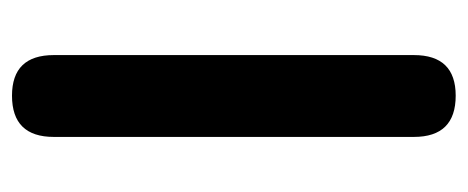

<svg xmlns="http://www.w3.org/2000/svg" viewBox="-244 -508 761 312"><g transform="rotate(90 136.0 -352.5)"><path d="M136 8Q70 8 70 -60V-645Q70 -713 136 -713Q203 -713 203 -645V-60Q203 8 136 8Z"/></g></svg>

Font: Chiron GoRound TC SB
Style: Regular
Weight: 500
Designer: Ryoko NISHIZUKA 西塚涼子 (kana, bopomofo & ideographs); Paul D. Hunt (Latin, Greek & Cyrillic); Sandoll Communications 산돌커뮤니
Foundry: Adobe
Version: Version 1.000;hotconv 1.1.1;makeotfexe 2.6.0